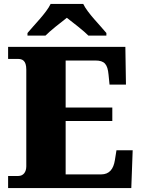

<svg xmlns="http://www.w3.org/2000/svg" viewBox="-20 -951 715 971"><path d="M119 -784V-771H210C231 -793 288 -838 318 -861C348 -838 406 -793 427 -771H518V-784C487 -822 422 -886 401 -931H236C215 -886 150 -822 119 -784ZM21 0H644L651 -191H569L561 -141C554 -97 534 -69 491 -69H312V-339H548V-407H312V-645H462C509 -645 524 -626 529 -573L534 -523H617L614 -714H21V-653H70C92 -653 113 -646 113 -599V-110C113 -82 99 -61 72 -61H21Z"/></svg>

Font: Noto Serif Gurmukhi Black
Style: Regular
Weight: 900
Designer: Vaibhav Singh and the Monotype Design Team
Foundry: Monotype Imaging Inc.
Version: Version 2.004